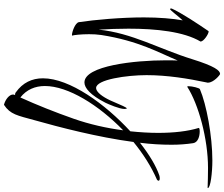

<svg xmlns="http://www.w3.org/2000/svg" viewBox="-101 -666 1133 971"><g transform="rotate(90 465.5 -180.5)"><path d="M156 22C159 22 160 22 160 21C157 12 153 -24 153 -64C153 -85 154 -106 157 -126C187 -317 247 -418 286 -513C285 -493 285 -473 285 -453C285 -297 312 -41 397 -41C425 -41 461 -71 500 -148C508 -165 531 -218 531 -243C531 -251 530 -255 528 -255C526 -255 522 -249 516 -236C504 -211 490 -174 481 -158C460 -118 440 -100 425 -100C382 -100 360 -256 360 -355C360 -459 377 -564 397 -659C398 -660 398 -663 398 -666C398 -694 359 -727 354 -727C337 -727 315 -701 279 -585C229 -423 146 -280 130 -113C127 -161 125 -212 125 -264C125 -404 140 -544 190 -628V-629C190 -644 152 -669 140 -669C138 -669 137 -669 137 -668C102 -617 46 -533 23 -482V-479C23 -476 24 -474 26 -474C32 -474 66 -521 83 -538C74 -489 68 -418 68 -342C68 -227 80 -93 92 -13C96 7 143 22 156 22ZM419 -561C507 -618 683 -666 829 -666C865 -666 900 -665 929 -664C930 -664 931 -664 931 -665C931 -679 850 -688 792 -688C667 -688 508 -658 431 -625C425 -623 416 -586 416 -568C416 -563 417 -561 418 -561ZM510 366C559 334 564 298 588 211C623 87 674 -108 698 -289C758 -338 824 -380 889 -408C892 -411 894 -413 894 -415C894 -420 890 -422 881 -422C877 -422 873 -421 868 -420C820 -404 762 -369 702 -322C709 -377 712 -431 712 -482C712 -521 709 -558 704 -591C700 -616 668 -624 645 -624C633 -624 627 -622 627 -619C644 -564 652 -493 652 -414C652 -369 649 -321 644 -273C506 -146 376 33 376 169C376 224 398 271 447 306C450 309 455 310 460 310H461C460 310 460 311 460 312C459 315 458 317 458 320C458 339 483 359 510 366ZM473 283C433 252 415 208 415 159C415 42 511 -113 639 -237C628 -152 608 -65 581 12C547 109 511 199 473 283Z"/></g></svg>

Font: Comforter
Style: Regular
Weight: 400
Designer: Robert E. Leuschke
Foundry: Robert E. Leuschke
Version: Version 1.013; ttfautohint (v1.8.3)